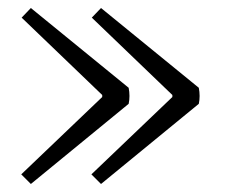

<svg xmlns="http://www.w3.org/2000/svg" viewBox="-20 -480 579 479"><path d="M235 -243 34 -436 57 -460 301 -261Q305 -240 301 -221L57 -21L33 -45L235 -238ZM410 -243 209 -436 232 -460 476 -261Q480 -240 476 -221L232 -21L208 -45L410 -238Z"/></svg>

Font: Karma Light
Style: Regular
Weight: 300
Designer: Joana Correia
Foundry: Indian Type Foundry
Version: Version 1.202;PS 1.0;hotconv 1.0.78;makeotf.lib2.5.61930; tt